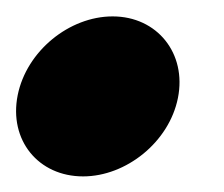

<svg xmlns="http://www.w3.org/2000/svg" viewBox="-35 8 280 240"><path d="M-12.9 127C-24.1 183.2 12.9 228.5 68.9 228.5C122.6 228.5 176.4 185.6 187.4 130.5C198.6 74.8 161.5 28.5 105.8 28.5C51.6 28.5 -1.8 71.8 -12.9 127Z"/></svg>

Font: Smoothie
Style: ExBdIt
Weight: 800
Foundry: Cannot Into Space Fonts
Version: Version 0.8